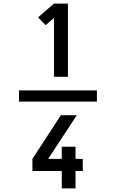

<svg xmlns="http://www.w3.org/2000/svg" viewBox="-20 -870 640 1060"><path d="M278 -446V-771L232 -731L190 -774L278 -850H355V-446ZM321 170V74H159V7L316 -234H404L246 7H321V-60H397V7H437V74H397V170ZM515 -309H85V-371H515Z"/></svg>

Font: Iosevka Curly Medium Extended
Style: Regular
Weight: 500
Width: 7
Monospace: yes
Designer: Belleve Invis
Foundry: Belleve Invis
Version: Version 11.1.0; ttfautohint (v1.8.3)